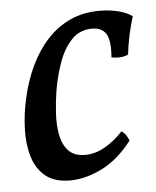

<svg xmlns="http://www.w3.org/2000/svg" viewBox="-42 -504 447 549"><g transform="rotate(-5 182.0 -229.0)"><path d="M138 9Q93 9 67 -12.5Q41 -34 30.5 -70Q20 -106 21.5 -149.5Q23 -193 33 -237Q44 -286 64 -328Q84 -370 112.5 -401Q141 -432 178.5 -449.5Q216 -467 264 -467Q291 -467 316 -461Q341 -455 357 -443Q349 -418 343 -390Q337 -362 334 -335Q315 -326 286 -331Q290 -381 277.5 -399.5Q265 -418 238 -418Q202 -418 178.5 -393Q155 -368 141.5 -329.5Q128 -291 121 -250Q116 -219 114 -185.5Q112 -152 117.5 -123.5Q123 -95 139.5 -77.5Q156 -60 187 -60Q216 -60 244 -76Q272 -92 296 -118Q304 -113 308.5 -106Q313 -99 317 -90Q277 -38 229.5 -14.5Q182 9 138 9Z"/></g></svg>

Font: Vollkorn
Style: Italic
Weight: 400
Italic angle: -11°
Designer: Friedrich Althausen
Foundry: Friedrich Althausen
Version: Version 5.001